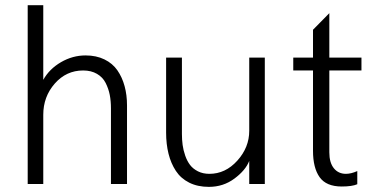

<svg xmlns="http://www.w3.org/2000/svg" viewBox="-20 -710 1447 741"><path d="M86.9 0V-689.9H147V-401.9Q170.4 -443.8 215.3 -470Q260.3 -496.1 310.1 -496.1Q351.6 -496.1 383.1 -480.7Q414.6 -465.3 433.1 -438.5Q451.7 -411.6 460.9 -377.4Q470.2 -343.3 470.2 -303.2V0H408.2V-292Q408.2 -319.8 403.6 -343.8Q398.9 -367.7 387.7 -389.9Q376.5 -412.1 354.2 -425Q332 -438 300.8 -438Q235.8 -438 191.4 -387.5Q147 -336.9 147 -267.1V0Z M786.1 11.2Q742.7 11.2 710.2 -5.1Q677.7 -21.5 658.7 -50.5Q639.6 -79.6 630.4 -116.7Q621.1 -153.8 621.1 -198.2V-487.8H682.1V-192.9Q682.1 -170.9 684.8 -150.6Q687.5 -130.4 694.8 -109.4Q702.1 -88.4 713.4 -73.5Q724.6 -58.6 743.9 -48.8Q763.2 -39.1 788.1 -39.1Q850.1 -39.1 896 -90.1Q941.9 -141.1 941.9 -205.1V-487.8H1002V0H941.9V-88.9Q927.7 -52.7 884.8 -20.8Q841.8 11.2 786.1 11.2Z M1298.8 9.8Q1239.3 9.8 1213.6 -26.1Q1188 -62 1188 -127.9V-438H1111.8V-487.8H1188V-595.2L1251 -659.2V-487.8H1375V-438H1251V-122.1Q1251 -82 1268.6 -60.5Q1286.1 -39.1 1314.9 -39.1Q1335 -39.1 1358.9 -49.8V1Q1338.9 9.8 1298.8 9.8Z"/></svg>

Font: HK Grotesk Light
Style: Regular
Weight: 300
Designer: Alfredo Marco Pradil and Stefan Peev
Foundry: Hanken Design Co.
Version: Version 1.045;PS 001.045;hotconv 1.0.88;makeotf.lib2.5.64775